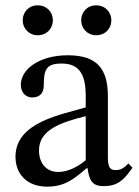

<svg xmlns="http://www.w3.org/2000/svg" viewBox="-20 -692 520 719"><path d="M308 -62C314 -18 324 5 368 5C419 5 443 -16 476 -64L461 -80C447 -65 433 -55 414 -55C393 -55 384 -63 384 -104V-331C384 -435 343 -485 234 -485C125 -485 58 -431 58 -375C58 -342 80 -327 100 -327C128 -327 144 -342 144 -373C144 -433 154 -454 211 -454C271 -454 301 -421 301 -334V-290C215 -263 38 -237 38 -105C38 -41 80 7 157 7C221 7 257 -21 304 -62ZM301 -92C267 -64 231 -48 198 -48C155 -48 126 -79 126 -129C126 -207 210 -234 301 -257ZM121 -672C87 -672 65 -646 65 -616C65 -586 88 -560 121 -560C156 -560 178 -586 178 -616C178 -646 156 -672 121 -672ZM340 -672C306 -672 284 -646 284 -616C284 -586 307 -560 340 -560C375 -560 397 -586 397 -616C397 -646 375 -672 340 -672Z"/></svg>

Font: STIX Two Math
Style: Regular
Weight: 400
Designer: Ross Mills, John Hudson & Paul Hanslow, Tiro Typeworks Ltd; with portions MicroPress Inc., with additions and correction
Foundry: Tiro Typeworks Ltd
Version: Version 2.02 b142